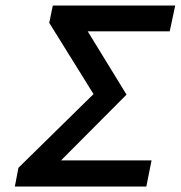

<svg xmlns="http://www.w3.org/2000/svg" viewBox="-20 -678 657 698"><path d="M47 -68 320 -336 159 -595 172 -658H617L597 -564H299L440 -334L202 -95H531L512 0H34Z"/></svg>

Font: Codetta
Style: Bold Italic
Weight: 700
Italic angle: -11°
Designer: Ulrich Proeller
Foundry: PROSA GmbH
Version: Version 2.00;September 29, 2018;FontCreator 11.5.0.2427 64-b